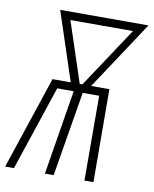

<svg xmlns="http://www.w3.org/2000/svg" viewBox="-90 -798 689 861"><g transform="rotate(10 254.5 -367.5)"><path d="M-7 0 134 -423H217L114 -735H516L310 -423H393L395 0H354L353 -386H278L214 0H174L237 -386H162L33 0ZM258 -423H270L452 -698H167Z"/></g></svg>

Font: Iosevka SS04 Extralight
Style: Italic
Weight: 200
Italic angle: -9°
Monospace: yes
Designer: Belleve Invis
Foundry: Belleve Invis
Version: Version 19.0.0; ttfautohint (v1.8.4)